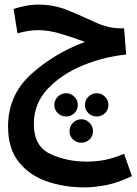

<svg xmlns="http://www.w3.org/2000/svg" viewBox="-20 -543 594 834"><path d="M553 222 519 125Q474 144 436 151.5Q398 159 357 159Q269 159 198 125.5Q127 92 127 -4Q127 -94 188 -158Q249 -222 341.5 -259.5Q434 -297 528 -306L519 -420H505Q450 -420 394 -446Q338 -472 277 -497.5Q216 -523 145 -523Q118 -523 90.5 -517.5Q63 -512 39 -504L56 -398Q103 -412 146 -412Q193 -412 248 -395Q303 -378 349 -361Q215 -311 115 -220.5Q15 -130 15 7Q15 102 61 160Q107 218 182.5 244.5Q258 271 348 271Q389 271 441 261Q493 251 553 222ZM268 -37Q288 -37 303 -51.5Q318 -66 318 -87Q318 -108 303 -123Q288 -138 268 -138Q246 -138 231 -123Q216 -108 216 -87Q216 -66 231 -51.5Q246 -37 268 -37ZM401 -37Q421 -37 436 -51.5Q451 -66 451 -87Q451 -108 436 -123Q421 -138 401 -138Q379 -138 364 -123Q349 -108 349 -87Q349 -66 364 -51.5Q379 -37 401 -37ZM334 77Q354 77 369 62.5Q384 48 384 27Q384 6 369 -9.5Q354 -25 334 -25Q312 -25 297 -9.5Q282 6 282 27Q282 48 297 62.5Q312 77 334 77Z"/></svg>

Font: Noto Sans Arabic UI ExtraCondensed Semi
Style: Regular
Weight: 600
Width: 3
Designer: Nadine Chahine - Monotype Design Team
Foundry: Monotype Imaging Inc.
Version: Version 1.900